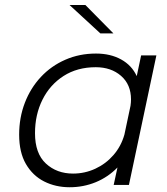

<svg xmlns="http://www.w3.org/2000/svg" viewBox="-20 -758 683 787"><path d="M265.5 9.5Q208 9.5 161 -14.2Q114 -38 86.2 -85.8Q58.5 -133.5 58.5 -206Q58.5 -276 81.8 -336.5Q105 -397 147.5 -442.5Q190 -488 247.8 -513.2Q305.5 -538.5 373.5 -538.5Q432.5 -538.5 476.2 -514.5Q520 -490.5 540.5 -446L558.5 -531H621L508.5 0H446L461.5 -71.5Q423 -32 372.5 -11.2Q322 9.5 265.5 9.5ZM123.5 -212Q123.5 -129 168 -87.8Q212.5 -46.5 279.5 -46.5Q327.5 -46.5 370.8 -66.5Q414 -86.5 445.2 -122.5Q476.5 -158.5 490 -206.5L515 -324.5Q517 -338.5 517 -350.5Q517 -411.5 476.2 -447Q435.5 -482.5 372.5 -482.5Q296.5 -482.5 240.5 -446.5Q184.5 -410.5 154 -349.2Q123.5 -288 123.5 -212ZM445 -621H391.5L265 -737.5H330Z"/></svg>

Font: Epilogue Light
Style: Italic
Weight: 300
Italic angle: -12°
Designer: Tyler Finck
Foundry: Etcetera Type Co
Version: Version 2.111; ttfautohint (v1.8.3)